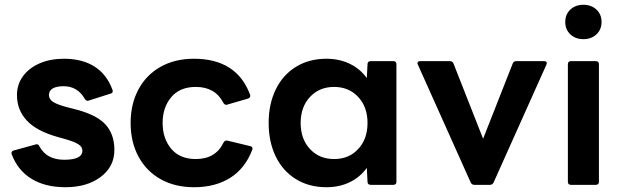

<svg xmlns="http://www.w3.org/2000/svg" viewBox="-20 -774 2596 804"><path d="M29 -128Q28 -130 28 -133Q28 -141 38 -144L129 -169L133 -170Q142 -170 145 -161Q162 -131 188 -118Q214 -105 249 -105Q325 -105 325 -143Q325 -159 308 -170Q291 -181 248 -193L223 -200Q133 -225 92 -269.5Q51 -314 51 -376Q51 -420 76 -454.5Q101 -489 145.5 -508.5Q190 -528 248 -528Q324 -528 375.5 -495.5Q427 -463 451 -398Q452 -396 452 -392Q452 -384 443 -382L352 -353Q350 -352 346 -352Q340 -352 335 -360Q305 -413 246 -413Q218 -413 201.5 -404Q185 -395 185 -376Q185 -358 203.5 -346.5Q222 -335 265 -324L289 -318Q382 -295 420.5 -254Q459 -213 459 -146Q459 -76 401.5 -33Q344 10 254 10Q169 10 111.5 -25.5Q54 -61 29 -128Z M527 -259Q527 -338 559.5 -399Q592 -460 652 -494Q712 -528 792 -528Q971 -528 1027 -378Q1028 -376 1028 -373Q1028 -364 1018 -361L932 -336L928 -335Q920 -335 915 -344Q881 -410 800 -410Q733 -410 697 -367Q661 -324 661 -259Q661 -194 697 -151Q733 -108 800 -108Q883 -108 916 -177Q922 -188 933 -185L1028 -162Q1041 -159 1036 -146Q1006 -68 943.5 -29Q881 10 793 10Q712 10 652 -24Q592 -58 559.5 -119Q527 -180 527 -259Z M1105 -259Q1105 -338 1134.5 -399Q1164 -460 1219 -494Q1274 -528 1347 -528Q1401 -528 1444.5 -507Q1488 -486 1516 -447L1519 -505Q1519 -518 1533 -518H1627Q1640 -518 1640 -505V-13Q1640 0 1627 0H1533Q1519 0 1519 -13L1516 -71Q1488 -32 1444.5 -11Q1401 10 1347 10Q1274 10 1219 -24Q1164 -58 1134.5 -119Q1105 -180 1105 -259ZM1519 -259Q1519 -326 1480 -368Q1441 -410 1379 -410Q1317 -410 1278 -368Q1239 -326 1239 -259Q1239 -192 1278 -150Q1317 -108 1379 -108Q1441 -108 1480 -150Q1519 -192 1519 -259Z M1966 0Q1956 0 1951 -10L1730 -503Q1728 -507 1728 -509Q1728 -518 1740 -518H1864Q1875 -518 1879 -508L2003 -193L2127 -508Q2131 -518 2142 -518H2258Q2266 -518 2268.5 -514Q2271 -510 2268 -503L2047 -10Q2042 0 2032 0Z M2347 -682Q2347 -714 2368.5 -734Q2390 -754 2423 -754Q2456 -754 2477.5 -734Q2499 -714 2499 -682Q2499 -650 2477.5 -630Q2456 -610 2423 -610Q2390 -610 2368.5 -630Q2347 -650 2347 -682ZM2371 0Q2358 0 2358 -13V-505Q2358 -518 2371 -518H2475Q2488 -518 2488 -505V-13Q2488 0 2475 0Z"/></svg>

Font: LINE Seed Sans TH
Style: Bold
Weight: 700
Designer: Dalton Maag Ltd | Thai characters by Cadson Demak Co.,Ltd.
Foundry: Dalton Maag Ltd
Version: Version 1.002